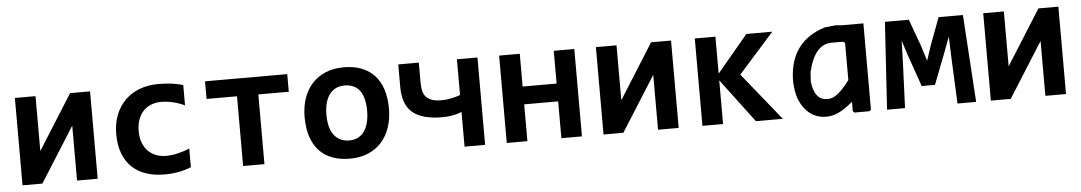

<svg xmlns="http://www.w3.org/2000/svg" viewBox="-33 -791 6113 1086"><g transform="rotate(-5 3024.0 -248.0)"><path d="M371.1 0V-310.1H370.1L174.3 0H61.5V-496.1H178.7V-186H179.7L375 -496.1H488.3V0Z M1019 -19Q983.9 -4.9 946.3 2Q908.7 8.8 867.7 8.8Q808.6 8.8 761.7 -7.3Q714.8 -23.4 682.1 -55.2Q649.4 -86.9 632.1 -133.8Q614.7 -180.7 614.7 -242.2Q614.7 -301.8 633.5 -350.1Q652.3 -398.4 686.5 -432.6Q720.7 -466.8 768.8 -485.4Q816.9 -503.9 876 -503.9Q924.3 -503.9 957.3 -498.8Q990.2 -493.7 1016.6 -485.8V-370.1Q986.3 -385.3 950.9 -393.6Q915.5 -401.9 883.8 -401.9Q850.6 -401.9 824.2 -390.6Q797.9 -379.4 779.8 -359.4Q761.7 -339.4 752.2 -310.8Q742.7 -282.2 742.7 -248Q742.7 -212.4 752.9 -184.1Q763.2 -155.8 782 -136Q800.8 -116.2 827.1 -105.7Q853.5 -95.2 885.7 -95.2Q901.4 -95.2 918.7 -97.4Q936 -99.6 953.4 -103.8Q970.7 -107.9 987.5 -113.3Q1004.4 -118.7 1019 -125Z M1435.1 -396V0H1314V-396H1141.1V-496.1H1607.9V-396Z M2164.1 -252Q2164.1 -193.4 2147.5 -144.8Q2130.9 -96.2 2099.6 -61.5Q2068.4 -26.9 2022.9 -7.8Q1977.5 11.2 1919.4 11.2Q1864.3 11.2 1820.8 -4.9Q1777.3 -21 1747.1 -53Q1716.8 -85 1700.7 -133.1Q1684.6 -181.2 1684.6 -245.1Q1684.6 -304.2 1701.4 -352.5Q1718.3 -400.9 1749.8 -435.1Q1781.2 -469.2 1826.7 -488Q1872.1 -506.8 1929.2 -506.8Q1984.9 -506.8 2028.3 -490.5Q2071.8 -474.1 2102.1 -441.9Q2132.3 -409.7 2148.2 -362.1Q2164.1 -314.5 2164.1 -252ZM2040 -249Q2040 -326.2 2011 -365Q1981.9 -403.8 1925.3 -403.8Q1894 -403.8 1872.1 -391.6Q1850.1 -379.4 1835.9 -358.2Q1821.8 -336.9 1815.2 -308.6Q1808.6 -280.3 1808.6 -248Q1808.6 -170.4 1839.8 -131.1Q1871.1 -91.8 1925.3 -91.8Q1955.1 -91.8 1977.1 -103.8Q1999 -115.7 2012.7 -137Q2026.4 -158.2 2033.2 -187Q2040 -215.8 2040 -249Z M2571.3 0V-196.8Q2545.4 -186.5 2517.3 -181.6Q2489.3 -176.8 2461.4 -176.8Q2400.9 -176.8 2358.4 -189Q2315.9 -201.2 2289.3 -225.3Q2262.7 -249.5 2250.5 -285.2Q2238.3 -320.8 2238.3 -367.2V-496.1H2355V-381.8Q2355 -354 2360.4 -333.5Q2365.7 -313 2378.7 -299.6Q2391.6 -286.1 2412.6 -279.5Q2433.6 -272.9 2465.3 -272.9Q2492.2 -272.9 2518.6 -278.3Q2544.9 -283.7 2571.3 -293V-496.1H2688V0Z M3121.1 0V-209H2928.2V0H2811V-496.1H2928.2V-310.1H3121.1V-496.1H3237.8V0Z M3669.9 0V-310.1H3668.9L3473.1 0H3360.4V-496.1H3477.5V-186H3478.5L3673.8 -496.1H3787.1V0Z M4225.6 0 4039.1 -248V0H3921.9V-496.1H4039.1V-286.1L4214.8 -496.1H4361.8L4160.6 -270L4378.4 0Z M4879.4 -498V-10.3Q4879.4 -5.4 4869.6 0H4786.6Q4781.7 0 4776.4 -10.3V-59.6H4772.9Q4694.3 9.8 4627 9.8Q4519 9.8 4471.2 -106.4Q4458 -142.6 4454.6 -202.6Q4454.6 -430.7 4660.2 -494.6Q4667.5 -494.6 4723.1 -501Q4751.5 -498 4766.6 -498ZM4554.2 -195.8Q4566.9 -89.8 4637.2 -89.8H4647Q4695.8 -89.8 4766.6 -186V-395Q4763.2 -404.8 4746.6 -404.8H4690.4Q4593.8 -404.8 4557.6 -249Z M5370.1 0 5358.4 -261.2 5354 -381.8 5323.2 -298.8 5252.4 -116.2H5177.2L5113.3 -298.8L5086.4 -381.8L5083 -263.2L5072.3 0H4970.2L5001.5 -496.1H5137.2L5193.4 -341.8L5220.2 -255.9L5247.1 -337.9L5306.2 -496.1H5444.3L5476.1 0Z M5869.1 0V-310.1H5868.2L5672.4 0H5559.6V-496.1H5676.8V-186H5677.7L5873 -496.1H5986.3V0Z"/></g></svg>

Font: Code New Roman
Style: Bold
Weight: 700
Monospace: yes
Designer: Sam Radian
Foundry: Code New Roman
Version: Version 1.508 October 19, 2014